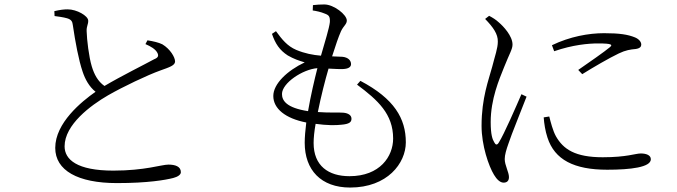

<svg xmlns="http://www.w3.org/2000/svg" viewBox="-20 -798 3040 862"><path d="M224 -748 225 -726C239 -724 264 -721 281 -716C301 -710 305 -701 307 -685C318 -610 333 -529 351 -476C362 -443 380 -409 409 -386C346 -342 228 -246 228 -134C228 -33 329 24 505 24C644 24 723 10 758 1C777 -4 792 -13 792 -25C792 -51 766 -59 736 -59C705 -59 631 -32 489 -32C325 -32 270 -82 270 -141C270 -238 387 -325 465 -370C531 -408 642 -461 701 -482C740 -496 766 -504 766 -522C766 -541 744 -578 709 -599C693 -607 668 -613 642 -617L633 -600C656 -590 678 -578 687 -560C693 -547 690 -539 672 -532C632 -510 523 -456 449 -412C419 -433 403 -464 392 -500C379 -543 370 -620 369 -658C368 -681 377 -689 376 -706C375 -727 325 -756 284 -756C266 -756 250 -754 224 -748Z M1219 -658 1201 -646C1216 -602 1235 -573 1272 -549C1300 -533 1321 -526 1348 -518C1270 -481 1207 -422 1207 -367C1207 -310 1262 -266 1355 -248C1351 -215 1348 -183 1348 -157C1348 -35 1421 44 1552 44C1719 44 1802 -65 1802 -159C1802 -266 1750 -355 1598 -435L1583 -418C1677 -348 1745 -286 1745 -176C1745 -96 1686 -7 1549 -7C1455 -7 1388 -53 1388 -156C1388 -179 1391 -208 1397 -242C1447 -235 1488 -235 1512 -238C1549 -241 1558 -250 1558 -265C1558 -281 1543 -290 1522 -292C1501 -294 1459 -291 1407 -295C1421 -365 1440 -439 1455 -490C1480 -489 1507 -487 1520 -488C1544 -489 1556 -497 1556 -510C1556 -526 1544 -540 1518 -543L1471 -545C1488 -598 1499 -631 1511 -658C1523 -683 1537 -689 1537 -706C1537 -732 1479 -778 1436 -778C1419 -778 1401 -777 1385 -775L1384 -751C1399 -749 1422 -744 1438 -737C1457 -730 1462 -724 1461 -699C1458 -671 1439 -611 1421 -548C1385 -551 1348 -558 1310 -574C1270 -591 1246 -621 1219 -658ZM1363 -299C1265 -314 1246 -347 1246 -376C1246 -425 1339 -487 1405 -492C1392 -441 1375 -369 1363 -299Z M2458 -595C2539 -634 2623 -649 2692 -649C2762 -649 2799 -643 2831 -630C2850 -622 2859 -609 2859 -598C2859 -589 2854 -581 2834 -578C2811 -576 2789 -573 2758 -558C2714 -537 2642 -495 2594 -465L2576 -484C2621 -515 2697 -568 2718 -586C2731 -597 2729 -603 2665 -603C2622 -603 2552 -597 2468 -568ZM2446 -275C2452 -251 2462 -211 2476 -186C2509 -128 2562 -92 2686 -92C2795 -92 2832 -109 2857 -109C2880 -109 2902 -102 2902 -83C2902 -47 2811 -36 2706 -36C2557 -36 2470 -81 2438 -180C2428 -210 2423 -243 2421 -271ZM2158 -713C2194 -676 2216 -645 2215 -611C2215 -581 2202 -547 2190 -499C2174 -439 2142 -359 2142 -233C2142 -145 2174 -52 2198 -13C2210 7 2225 22 2241 22C2257 22 2265 13 2265 -3C2265 -25 2246 -56 2246 -84C2246 -102 2253 -126 2263 -154C2275 -192 2324 -311 2344 -364L2321 -375C2299 -324 2242 -193 2220 -159C2212 -145 2205 -147 2199 -159C2191 -172 2183 -193 2183 -250C2183 -353 2221 -441 2243 -496C2268 -559 2281 -577 2281 -598C2281 -637 2239 -681 2220 -697C2206 -710 2193 -718 2176 -727Z"/></svg>

Font: Noto Serif CJK SC Light
Style: Regular
Weight: 300
Designer: Ryoko NISHIZUKA 西塚涼子 (kana & ideographs); Frank Grießhammer (Latin, Greek & Cyrillic); Wenlong ZHANG 张文龙 (bopomofo); San
Foundry: Adobe
Version: Version 2.001;hotconv 1.1.0;makeotfexe 2.6.0